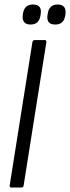

<svg xmlns="http://www.w3.org/2000/svg" viewBox="-20 -833 311 853"><path d="M30 0Q22 0 23 -9L124 -646Q126 -655 134 -655H179Q187 -655 186 -646L85 -9Q84 0 76 0ZM226 -724Q185 -724 191 -765L192 -772Q198 -813 236 -813Q275 -813 271 -772L270 -765Q264 -724 226 -724ZM116 -724Q77 -724 81 -765L82 -772Q88 -813 126 -813Q167 -813 161 -772L160 -765Q154 -724 116 -724Z"/></svg>

Font: Sofia Sans Extra Condensed
Style: Italic
Weight: 400
Italic angle: -9°
Designer: Botio Nikoltchev, Ani Petrova
Foundry: lettersoup
Version: Version 4.101; ttfautohint (v1.8.4.7-5d5b)